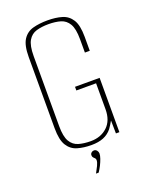

<svg xmlns="http://www.w3.org/2000/svg" viewBox="-140 -672 686 887"><g transform="rotate(-20 202.5 -228.0)"><path d="M201 12Q163 12 132.5 3Q102 -6 84.5 -34Q67 -62 67 -119V-469Q67 -527 85 -554.5Q103 -582 134.5 -590.5Q166 -599 206 -599Q246 -599 276.5 -590Q307 -581 324.5 -553.5Q342 -526 342 -469V-400H318V-466Q318 -517 303.5 -541.5Q289 -566 263.5 -573.5Q238 -581 204 -581Q171 -581 145 -573.5Q119 -566 104.5 -541.5Q90 -517 90 -466V-121Q90 -70 104.5 -45.5Q119 -21 145 -13.5Q171 -6 204 -6Q254 -6 286 -36Q318 -66 318 -121V-249H221V-267H342V0H325L324 -64Q319 -55 313 -45.5Q307 -36 302 -29Q285 -8 260.5 2Q236 12 201 12ZM175 143Q184 127 191.5 111.5Q199 96 199 85Q199 79 195.5 75.5Q192 72 188 68Q184 64 184 56Q184 49 189.5 44Q195 39 202 39Q211 39 216.5 46Q222 53 222 61Q222 71 217 85.5Q212 100 204.5 115Q197 130 188 143Z"/></g></svg>

Font: Alumni Sans Thin
Style: Regular
Weight: 100
Designer: Robert E. Leuschke
Foundry: Robert E. Leuschke
Version: Version 1.018